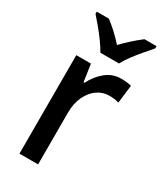

<svg xmlns="http://www.w3.org/2000/svg" viewBox="-193 -838 770 910"><g transform="rotate(30 192.0 -383.0)"><path d="M316 -549Q346 -549 372 -543L360 -444Q336 -451 307 -451Q272 -451 242.5 -430.5Q213 -410 195 -372Q177 -334 177 -282V0H75V-539H155L169 -445H174Q196 -489 232 -519Q268 -549 316 -549ZM168 -606Q156 -628 136.5 -655Q117 -682 95.5 -708Q74 -734 56 -754V-766H122Q145 -749 170 -726Q195 -703 218 -677Q268 -729 317 -766H383V-754Q366 -734 344 -708.5Q322 -683 302 -656Q282 -629 270 -606Z"/></g></svg>

Font: Noto Sans Georgian SemiCondensed Medium
Style: Regular
Weight: 500
Width: 4
Designer: Monotype Design Team, Akaki Razmadze
Foundry: Google LLC
Version: Version 2.005; ttfautohint (v1.8.4.7-5d5b)